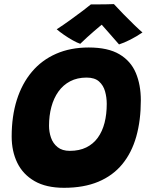

<svg xmlns="http://www.w3.org/2000/svg" viewBox="-20 -892 717 938"><path d="M293 25.5Q205.5 25.5 148.8 -7.2Q92 -40 64.5 -96.5Q37 -153 37 -225Q37 -324 62.2 -404Q87.5 -484 135.8 -541.2Q184 -598.5 254 -629.2Q324 -660 413.5 -660Q507.5 -660 563.2 -627Q619 -594 643.5 -535.8Q668 -477.5 668 -402Q668 -304 645.8 -225Q623.5 -146 577.5 -90Q531.5 -34 460.5 -4.2Q389.5 25.5 293 25.5ZM321 -155Q367.5 -155 401.5 -171.8Q435.5 -188.5 457.8 -219.2Q480 -250 490.8 -292Q501.5 -334 501.5 -384.5Q501.5 -416.5 493.2 -445.8Q485 -475 463.8 -494Q442.5 -513 403 -513Q357.5 -513 323 -495Q288.5 -477 265.5 -444.8Q242.5 -412.5 231 -369.8Q219.5 -327 219.5 -277.5Q219.5 -247.5 229.2 -219.2Q239 -191 261.5 -173Q284 -155 321 -155ZM536.5 -872Q555.5 -851 583 -823Q610.5 -795 636.2 -770Q662 -745 676 -733.5Q647.5 -714 616.5 -698.2Q585.5 -682.5 561.5 -675Q548.5 -690 534.2 -706.2Q520 -722.5 506.8 -737.5Q493.5 -752.5 484 -763.2Q474.5 -774 471 -778.5H486Q480.5 -774 467.8 -763.8Q455 -753.5 438.8 -739.2Q422.5 -725 405 -709.2Q387.5 -693.5 372 -678Q357 -683 335.5 -695Q314 -707 293 -721.5Q272 -736 257 -749Q287.5 -768.5 322.5 -793.8Q357.5 -819 385.8 -840.5Q414 -862 424 -870.5Q433.5 -870.5 456 -870.5Q478.5 -870.5 501.8 -871Q525 -871.5 536.5 -872Z"/></svg>

Font: Grandstander Thin ExtraBold
Style: Italic
Weight: 800
Italic angle: -15°
Version: Version 1.200